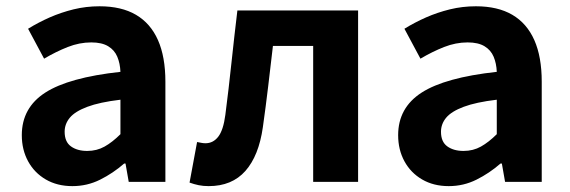

<svg xmlns="http://www.w3.org/2000/svg" viewBox="-20 -594 1860 627"><path d="M216.4 13.8Q166.9 13.8 129.6 -7.9Q92.4 -29.5 71.8 -67.2Q51.2 -105 51.2 -152.6Q51.2 -242.2 127.9 -291.6Q204.7 -341 373.3 -359.4Q372.2 -386.8 363.1 -408.6Q354 -430.4 333.4 -442.9Q312.8 -455.5 278.1 -455.5Q239.3 -455.5 201.3 -440.5Q163.3 -425.6 124 -402.4L71.7 -500.1Q105.1 -520.7 142.2 -537.1Q179.3 -553.4 220.3 -563.5Q261.3 -573.5 305.1 -573.5Q376.4 -573.5 424 -545.7Q471.6 -517.8 495.9 -463Q520.1 -408.3 520.1 -327V0H400.4L389.9 -59.9H385.4Q349.3 -28.4 307 -7.3Q264.8 13.8 216.4 13.8ZM264.7 -101.1Q296.1 -101.1 321.6 -115.4Q347.1 -129.7 373.3 -155.8V-268.4Q305.4 -260.3 265.2 -245.2Q225 -230.1 208.1 -209.7Q191.1 -189.3 191.1 -163.8Q191.1 -130.8 211.7 -116Q232.3 -101.1 264.7 -101.1Z M661.5 13.8Q643.3 13.8 628.6 10.7Q614 7.7 599 2.3L623.6 -130.2Q630.1 -129.2 636.7 -127.7Q643.3 -126.2 651 -126.2Q676.2 -126.2 692.8 -147.7Q709.4 -169.2 715.9 -218.9Q726.9 -303.9 735.9 -389.5Q745 -475 755.2 -559.8H1149.4V0H1002.7V-444.1H871.3Q863.7 -377.8 855.7 -311.5Q847.8 -245.1 838.4 -178.6Q825.2 -85.4 781.4 -35.8Q737.5 13.8 661.5 13.8Z M1445.4 13.8Q1395.9 13.8 1358.6 -7.9Q1321.4 -29.5 1300.8 -67.2Q1280.2 -105 1280.2 -152.6Q1280.2 -242.2 1356.9 -291.6Q1433.7 -341 1602.3 -359.4Q1601.2 -386.8 1592.1 -408.6Q1583 -430.4 1562.4 -442.9Q1541.8 -455.5 1507.1 -455.5Q1468.3 -455.5 1430.3 -440.5Q1392.3 -425.6 1353 -402.4L1300.7 -500.1Q1334.1 -520.7 1371.2 -537.1Q1408.3 -553.4 1449.3 -563.5Q1490.3 -573.5 1534.1 -573.5Q1605.4 -573.5 1653 -545.7Q1700.6 -517.8 1724.9 -463Q1749.1 -408.3 1749.1 -327V0H1629.4L1618.9 -59.9H1614.4Q1578.3 -28.4 1536 -7.3Q1493.8 13.8 1445.4 13.8ZM1493.7 -101.1Q1525.1 -101.1 1550.6 -115.4Q1576.1 -129.7 1602.3 -155.8V-268.4Q1534.4 -260.3 1494.2 -245.2Q1454 -230.1 1437.1 -209.7Q1420.1 -189.3 1420.1 -163.8Q1420.1 -130.8 1440.7 -116Q1461.3 -101.1 1493.7 -101.1Z"/></svg>

Font: Noto Sans JP
Style: Regular
Weight: 100
Designer: Ryoko NISHIZUKA 西塚涼子 (kana, bopomofo & ideographs); Paul D. Hunt (Latin, Greek & Cyrillic); Sandoll Communications 산돌커뮤니
Foundry: Adobe
Version: Version 2.004;hotconv 1.0.118;makeotfexe 2.5.65603